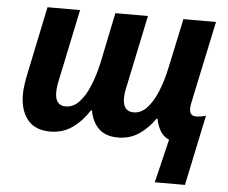

<svg xmlns="http://www.w3.org/2000/svg" viewBox="-52 -606 1025 863"><g transform="rotate(5 460.5 -175.0)"><path d="M676.8 195.8 724.1 0Q696.3 -12.7 682.9 -37.1Q669.4 -61.5 664.1 -89.8H660.2Q629.4 -45.4 588.4 -17.8Q547.4 9.8 494.1 9.8Q438 9.8 407.5 -19.8Q377 -49.3 367.2 -101.1H362.8Q332 -52.2 288.6 -21.2Q245.1 9.8 188 9.8Q120.1 9.8 85.9 -32.5Q51.8 -74.7 51.8 -147Q51.8 -165 54.9 -187.7Q58.1 -210.4 63 -234.9L127.9 -545.9H274.9L208 -227.1Q200.2 -191.9 200.2 -168.9Q200.2 -108.9 248 -108.9Q281.7 -108.9 308.3 -137Q335 -165 354.7 -212.9Q374.5 -260.7 387.2 -318.8L434.1 -545.9H581.1L514.2 -227.1Q505.9 -192.9 505.9 -168.9Q505.9 -108.9 554.2 -108.9Q587.9 -108.9 614.5 -137.5Q641.1 -166 660.9 -214.1Q680.7 -262.2 692.9 -319.8L741.2 -545.9H888.2L809.1 -172.9Q806.2 -158.2 806.2 -147Q806.2 -115.2 835.9 -115.2Q848.1 -115.2 858.9 -117.2Q869.6 -119.1 879.9 -122.1L813 195.8Z"/></g></svg>

Font: Open Sans
Style: Bold Italic
Weight: 700
Italic angle: -12°
Designer: Monotype Design Team
Foundry: Monotype Imaging Inc.
Version: Version 3.003; ttfautohint (v1.8.4)